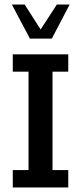

<svg xmlns="http://www.w3.org/2000/svg" viewBox="-20 -821 354 841"><path d="M36 0V-76H105V-507H36V-583H279V-507H210V-76H279V0ZM111 -652 32 -801H88L158 -692L229 -801H285L207 -652Z"/></svg>

Font: Rokkitt Medium
Style: Regular
Weight: 500
Version: Version 3.103